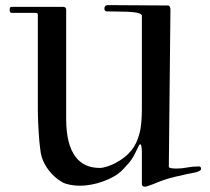

<svg xmlns="http://www.w3.org/2000/svg" viewBox="-20 -726 817 748"><path d="M532.7 -9.3V-136.7Q532.7 -139.2 532 -146.7Q531.2 -154.3 530.3 -159.7Q530.3 -160.6 528.3 -162.6L526.9 -164.1Q523.4 -164.1 521 -158.7Q512.2 -140.6 506.6 -129.4Q501 -118.2 495.1 -108.9Q489.3 -99.6 481.2 -90.1Q473.1 -80.6 460 -66.9Q445.8 -51.3 425 -39.3Q404.3 -27.3 381.1 -19Q357.9 -10.7 334.5 -6.6Q311 -2.4 291 -2.4Q272 -2.4 253.2 -6.1Q234.4 -9.8 224.6 -15.1Q207.5 -24.4 194.1 -36.6Q180.7 -48.8 170.4 -62Q160.2 -75.2 153.1 -88.9Q146 -102.5 142.6 -114.7Q139.6 -123.5 137.5 -139.2Q135.3 -154.8 133.5 -173.3Q131.8 -191.9 130.6 -211.7Q129.4 -231.4 128.7 -248.8Q127.9 -266.1 127.7 -279.3Q127.4 -292.5 127.4 -297.4V-668.9Q127.4 -675.8 118.2 -675.8H24.9Q17.6 -675.8 17.6 -688.5Q17.6 -699.2 24.9 -699.2H227.1Q230 -699.2 233.9 -697Q237.8 -694.8 237.8 -688.5V-262.7Q237.8 -162.6 274.9 -114.3Q307.6 -71.8 368.2 -71.8Q376 -71.8 384.3 -73.7Q392.6 -75.7 400.6 -78.4Q408.7 -81.1 415.8 -84.2Q422.9 -87.4 428.7 -90.3Q449.2 -101.1 464.4 -113Q479.5 -125 491 -138.9Q502.4 -152.8 510.3 -169.4Q518.1 -186 523.4 -206.1Q525.9 -214.4 527.6 -225.6Q529.3 -236.8 530.5 -249.3Q531.7 -261.7 532.2 -274.4Q532.7 -287.1 532.7 -297.4V-666.5Q526.4 -674.8 510.5 -677Q494.6 -679.2 478 -680.2Q472.2 -680.2 466.3 -680.4Q460.4 -680.7 451.7 -680.7Q443.4 -680.7 429.9 -681.2Q416.5 -681.6 396.5 -681.6Q386.7 -681.6 386.7 -692.9Q386.7 -697.8 389.6 -701.9Q392.6 -706.1 402.8 -706.1L634.8 -704.6Q639.2 -704.6 641.6 -699.7Q644 -694.8 644 -688.5L637.7 -75.2Q640.6 -71.3 649.7 -70.3Q658.7 -69.3 665.5 -69.3Q688 -69.3 709.2 -73.5Q730.5 -77.6 754.9 -77.6Q763.2 -77.6 763.2 -68.4Q763.2 -63.5 757.3 -60.3Q751.5 -57.1 743.4 -54.9Q735.4 -52.7 726.3 -51.3Q717.3 -49.8 710.9 -48.3Q688 -43 662.6 -37.4Q637.2 -31.7 612.8 -22.9Q606 -20.5 595.9 -16.4Q585.9 -12.2 575.7 -8.3Q565.4 -4.4 556.6 -1.5Q547.9 1.5 543.5 1.5Q539.6 1.5 536.1 -1.2Q532.7 -3.9 532.7 -9.3Z"/></svg>

Font: IM FELL French Canon SC
Style: Regular
Weight: 400
Designer: Igino Marini
Foundry: Igino Marini
Version: 3.00